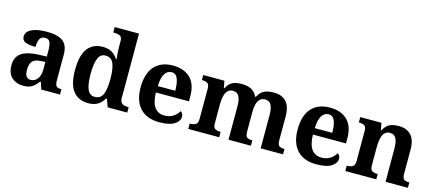

<svg xmlns="http://www.w3.org/2000/svg" viewBox="-55 -1295 4154 1839"><g transform="rotate(15 2021.5 -375.0)"><path d="M202 10Q136 10 90.5 -30Q45 -70 45 -153Q45 -234 101 -273Q157 -312 269 -316L351 -319V-374Q351 -424 340.5 -456Q330 -488 289 -488Q251 -488 236.5 -457.5Q222 -427 222 -380Q155 -380 121 -395Q87 -410 87 -447Q87 -484 115 -506Q143 -528 190 -538.5Q237 -549 293 -549Q398 -549 450.5 -511Q503 -473 503 -379V-124Q503 -83 516 -68Q529 -53 563 -53H567V0H381L360 -69H351Q329 -42 309.5 -24.5Q290 -7 265 1.5Q240 10 202 10ZM257 -63Q300 -63 325.5 -98Q351 -133 351 -191V-266L306 -263Q246 -260 223 -231.5Q200 -203 200 -149Q200 -63 257 -63Z M849 10Q751 10 698 -56.5Q645 -123 645 -267Q645 -412 697.5 -480Q750 -548 847 -548Q903 -548 939 -525.5Q975 -503 996 -468H1003Q999 -496 997 -531Q995 -566 995 -590V-645Q995 -686 971 -696.5Q947 -707 914 -707H906V-760H1147V-123Q1147 -93 1158.5 -78Q1170 -63 1189 -58Q1208 -53 1230 -53H1234V0H1040L1012 -78H1003Q981 -38 944.5 -14Q908 10 849 10ZM892 -65Q951 -65 973 -115.5Q995 -166 995 -269Q995 -368 973 -421Q951 -474 892 -474Q842 -474 820.5 -421Q799 -368 799 -268Q799 -166 820.5 -115.5Q842 -65 892 -65Z M1554 10Q1427 10 1361 -62.5Q1295 -135 1295 -265Q1295 -406 1360 -477.5Q1425 -549 1543 -549Q1652 -549 1714.5 -488Q1777 -427 1777 -308V-257H1449Q1452 -157 1486.5 -111Q1521 -65 1583 -65Q1635 -65 1671 -88.5Q1707 -112 1724 -146Q1751 -131 1751 -97Q1751 -54 1703 -22Q1655 10 1554 10ZM1624 -321Q1624 -398 1606 -441Q1588 -484 1545 -484Q1503 -484 1478 -442.5Q1453 -401 1451 -321Z M1839 0V-53H1841Q1875 -53 1897 -65Q1919 -77 1919 -122V-421Q1919 -463 1899.5 -474.5Q1880 -486 1847 -486H1844V-536H2054L2067 -465H2072Q2092 -503 2115.5 -520.5Q2139 -538 2166.5 -543.5Q2194 -549 2225 -549Q2280 -549 2319 -529Q2358 -509 2376 -465H2385Q2405 -503 2430 -520.5Q2455 -538 2484 -543.5Q2513 -549 2544 -549Q2621 -549 2665 -503Q2709 -457 2709 -356V-124Q2709 -78 2725.5 -65.5Q2742 -53 2776 -53H2779V0H2557V-329Q2557 -394 2539 -429Q2521 -464 2477 -464Q2446 -464 2426.5 -444.5Q2407 -425 2398.5 -392.5Q2390 -360 2390 -321V-124Q2390 -78 2406.5 -65.5Q2423 -53 2457 -53H2460V0H2238V-329Q2238 -394 2220 -429Q2202 -464 2158 -464Q2125 -464 2106 -442.5Q2087 -421 2079 -385.5Q2071 -350 2071 -309V-118Q2071 -76 2090.5 -64.5Q2110 -53 2143 -53H2146V0Z M3111 10Q2984 10 2918 -62.5Q2852 -135 2852 -265Q2852 -406 2917 -477.5Q2982 -549 3100 -549Q3209 -549 3271.5 -488Q3334 -427 3334 -308V-257H3006Q3009 -157 3043.5 -111Q3078 -65 3140 -65Q3192 -65 3228 -88.5Q3264 -112 3281 -146Q3308 -131 3308 -97Q3308 -54 3260 -22Q3212 10 3111 10ZM3181 -321Q3181 -398 3163 -441Q3145 -484 3102 -484Q3060 -484 3035 -442.5Q3010 -401 3008 -321Z M3396 0V-53H3398Q3432 -53 3454 -65Q3476 -77 3476 -122V-418Q3476 -460 3456.5 -471.5Q3437 -483 3404 -483H3401V-536H3611L3624 -465H3629Q3649 -503 3672.5 -520.5Q3696 -538 3723.5 -543.5Q3751 -549 3782 -549Q3859 -549 3903 -503Q3947 -457 3947 -356V-124Q3947 -78 3963.5 -65.5Q3980 -53 4014 -53H4017V0H3795V-329Q3795 -394 3777 -429Q3759 -464 3715 -464Q3682 -464 3663 -442.5Q3644 -421 3636 -385.5Q3628 -350 3628 -309V-118Q3628 -76 3647.5 -64.5Q3667 -53 3700 -53H3703V0Z"/></g></svg>

Font: Noto Serif Yezidi
Style: Bold
Weight: 700
Designer: Dalton Maag Ltd
Foundry: Dalton Maag Ltd
Version: Version 1.001; ttfautohint (v1.8.4.7-5d5b)